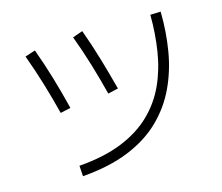

<svg xmlns="http://www.w3.org/2000/svg" viewBox="-107 -881 1213 1048"><g transform="rotate(-15 500.0 -357.0)"><path d="M488 -374Q466 -461 440 -547.5Q414 -634 382 -720L439 -740Q471 -652 497 -563.5Q523 -475 546 -387ZM238 26 234 -34Q376 -45 477.5 -86Q579 -127 646.5 -192.5Q714 -258 752.5 -342.5Q791 -427 806.5 -525.5Q822 -624 821 -730L880 -732Q882 -617 864 -510.5Q846 -404 802.5 -312Q759 -220 685 -148Q611 -76 500.5 -31Q390 14 238 26ZM210 -339Q188 -426 162 -512.5Q136 -599 104 -686L162 -705Q194 -617 220 -529Q246 -441 268 -352Z"/></g></svg>

Font: Murecho Light
Style: Regular
Weight: 300
Designer: Neil Summerour
Foundry: Positype
Version: Version 1.010; ttfautohint (v1.8.3)